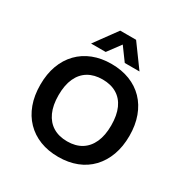

<svg xmlns="http://www.w3.org/2000/svg" viewBox="-208 -1114 1260 1298"><g transform="rotate(30 422.0 -464.5)"><path d="M422 10Q343 10 279 -15Q215 -40 169 -87.5Q123 -135 98.5 -202Q74 -269 74 -353Q74 -437 98.5 -503.5Q123 -570 169 -617.5Q215 -665 279 -690Q343 -715 422 -715Q501 -715 565 -690Q629 -665 674.5 -618Q720 -571 744.5 -504Q769 -437 769 -354Q769 -270 744.5 -203Q720 -136 674.5 -88Q629 -40 565 -15Q501 10 422 10ZM422 -111Q487 -111 532.5 -139Q578 -167 602.5 -221Q627 -275 627 -353Q627 -432 603 -485.5Q579 -539 533 -566.5Q487 -594 422 -594Q357 -594 311 -566.5Q265 -539 240.5 -485.5Q216 -432 216 -353Q216 -275 240.5 -221Q265 -167 311 -139Q357 -111 422 -111ZM232 -765 359 -939H483L610 -765H495L421 -866L346 -765Z"/></g></svg>

Font: Nunito Sans 6pt
Style: Bold
Weight: 700
Version: Version 3.101;gftools[0.9.27]